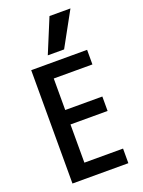

<svg xmlns="http://www.w3.org/2000/svg" viewBox="-182 -1081 863 1162"><g transform="rotate(-20 250.0 -500.0)"><path d="M75 0V-730H435V-636H186V-433H425V-340H186V-94H435V0ZM305 -780H200L291 -1000H426Z"/></g></svg>

Font: M PLUS Code Latin Medium
Style: Regular
Weight: 500
Designer: Coji Morishita
Foundry: UNDERFOREST DESIGN
Version: Version 1.002; ttfautohint (v1.8.3)